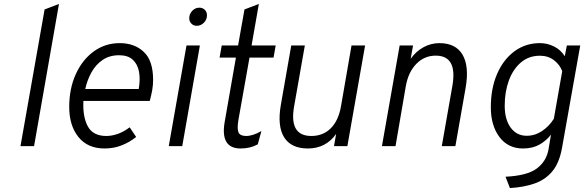

<svg xmlns="http://www.w3.org/2000/svg" viewBox="-20 -742 2966 975"><path d="M84 0 206.5 -694 279.5 -722 153 0Z M510.5 12Q425.5 12 378.5 -46Q331.5 -104 331.5 -199Q331.5 -292 364.8 -365.2Q398 -438.5 456 -480.8Q514 -523 588 -523Q663 -523 710.2 -478.5Q757.5 -434 757.5 -336.5Q757.5 -309 752.8 -283Q748 -257 740.5 -229.5H403.5Q399.5 -149 426 -100.2Q452.5 -51.5 520 -51.5Q548 -51.5 578.5 -62.2Q609 -73 638.5 -95.5L671.5 -46.5Q638.5 -20 598.2 -4Q558 12 510.5 12ZM413 -290H684.5Q693 -338.5 686 -377.2Q679 -416 654.2 -438.8Q629.5 -461.5 585 -461.5Q535.5 -461.5 500.5 -437.2Q465.5 -413 444 -373.8Q422.5 -334.5 413 -290Z M979 -611Q963 -611 952 -622Q941 -633 941 -649.5Q941 -671 956.2 -687Q971.5 -703 992 -703Q1009 -703 1020 -692.2Q1031 -681.5 1031 -664.5Q1031 -642.5 1015.5 -626.8Q1000 -611 979 -611ZM837 0 927 -511H995L905.5 0Z M1202 12Q1097.5 12 1121 -123L1178 -449.5H1095L1106 -511H1189L1221.5 -694L1294.5 -722L1257.5 -511H1380L1369 -449.5H1247L1191 -134.5Q1183 -87.5 1191.2 -69.5Q1199.5 -51.5 1230 -51.5Q1264 -51.5 1307.5 -76.5L1289 -9Q1251 12 1202 12Z M1543.5 12Q1458.5 12 1423 -44.5Q1387.5 -101 1406 -208.5L1459 -511H1528L1473.5 -201.5Q1447 -51.5 1561 -51.5Q1621 -51.5 1660.2 -91Q1699.5 -130.5 1712 -204.5L1765 -511H1834L1744 0H1676L1687 -62Q1634.5 12 1543.5 12Z M1919.5 0 2009.5 -511H2077.5L2065.5 -443.5Q2092 -481 2130.2 -502Q2168.5 -523 2211 -523Q2294.5 -523 2329 -464Q2363.5 -405 2344.5 -296L2292.5 0H2223.5L2277.5 -307.5Q2303.5 -459.5 2192.5 -459.5Q2135 -459.5 2094 -417.5Q2053 -375.5 2040.5 -303L1988.5 0Z M2569.5 213 2547 155.5Q2658 150 2706.5 113.2Q2755 76.5 2765.5 16L2778 -58.5Q2755.5 -28.5 2720.2 -8.2Q2685 12 2636 12Q2560 12 2516.2 -46.2Q2472.5 -104.5 2472.5 -197Q2472.5 -293.5 2504.5 -367Q2536.5 -440.5 2592.8 -481.8Q2649 -523 2721.5 -523Q2759.5 -523 2793.5 -506Q2827.5 -489 2848 -456.5L2858.5 -511H2926.5L2834 9Q2820.5 85 2784.8 128Q2749 171 2694.2 190Q2639.5 209 2569.5 213ZM2654.5 -52.5Q2696.5 -52.5 2732.8 -76.8Q2769 -101 2792.5 -139L2835 -380.5Q2823 -413.5 2793.2 -436.2Q2763.5 -459 2722 -459Q2665.5 -459 2625.5 -425Q2585.5 -391 2564.2 -333.5Q2543 -276 2543 -205.5Q2543 -135.5 2573.2 -94Q2603.5 -52.5 2654.5 -52.5Z"/></svg>

Font: Overpass Light
Style: Italic
Weight: 300
Italic angle: -10°
Designer: Delve Withrington, Dave Bailey, Thomas Jockin
Foundry: Delve Fonts LLC
Version: Version 4.000; ttfautohint (v1.8.3)